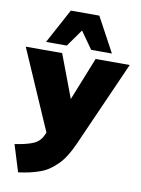

<svg xmlns="http://www.w3.org/2000/svg" viewBox="-133 -835 831 1131"><g transform="rotate(10 283.0 -269.0)"><path d="M85 -558.1 196.8 -765.1H367.2L479 -558.1H355L282.2 -661.1L209 -558.1ZM56.2 227.1 6.8 66.9Q84.5 54.7 121.1 37.4Q157.7 20 173.8 -19L180.2 -32.2L-27.8 -509.8H189.9L287.1 -252L390.1 -509.8H594.2L367.2 2Q348.1 44.9 327.4 77.6Q306.6 110.4 283 133.3Q259.3 156.2 235.8 172.1Q212.4 188 181.6 198.7Q150.9 209.5 123 215.6Q95.2 221.7 56.2 227.1Z"/></g></svg>

Font: Mulish ExtraBlack
Style: Regular
Weight: 1000
Designer: Vernon Adams
Foundry: Vernon Adams
Version: Version 3.603; ttfautohint (v1.8.3)